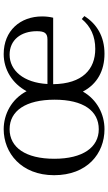

<svg xmlns="http://www.w3.org/2000/svg" viewBox="207 -778 586 1040"><g transform="rotate(-90 500.0 -258.0)"><path d="M320 -16C222 -16 160 -102 160 -257C160 -413 222 -499 320 -499C420 -499 480 -411 480 -255C480 -100 420 -16 320 -16ZM320 15C401 15 480 -25 524 -102C565 -24 637 15 729 15C822 15 890 -26 933 -94L917 -108C877 -60 824 -35 755 -35C645 -35 566 -104 564 -263H924C928 -279 931 -299 931 -323C931 -441 854 -531 727 -531C644 -531 568 -485 526 -407C483 -489 401 -531 320 -531C192 -531 71 -436 71 -258C71 -79 188 15 320 15ZM565 -294C572 -424 639 -499 724 -499C804 -499 851 -437 851 -352C851 -312 842 -294 807 -294Z"/></g></svg>

Font: Harano Aji Mincho K1
Style: Regular
Weight: 400
Foundry: Masamichi Hosoda
Version: HaranoAjiMinchoK1-Regular version 20230610;ttx 4.39.4